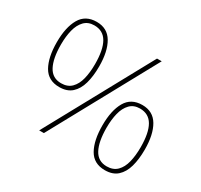

<svg xmlns="http://www.w3.org/2000/svg" viewBox="-152 -923 1187 1132"><g transform="rotate(30 442.0 -357.0)"><path d="M229 0 619 -714H651L261 0ZM203 -280Q127 -280 93 -340Q59 -400 59 -503Q59 -604 93.5 -664Q128 -724 204 -724Q277 -724 312 -664.5Q347 -605 347 -503Q347 -437 333 -387Q319 -337 287.5 -308.5Q256 -280 203 -280ZM201 -305Q245 -305 271 -331Q297 -357 308 -401.5Q319 -446 319 -503Q319 -600 290.5 -649.5Q262 -699 202 -699Q160 -699 134.5 -672.5Q109 -646 98 -602Q87 -558 87 -503Q87 -408 114.5 -356.5Q142 -305 201 -305ZM681 10Q605 10 571 -50Q537 -110 537 -213Q537 -314 571.5 -374Q606 -434 682 -434Q755 -434 790 -374.5Q825 -315 825 -213Q825 -147 811 -97Q797 -47 765.5 -18.5Q734 10 681 10ZM679 -15Q723 -15 749 -41Q775 -67 786 -111.5Q797 -156 797 -213Q797 -310 768.5 -359.5Q740 -409 680 -409Q638 -409 612.5 -382.5Q587 -356 576 -312Q565 -268 565 -213Q565 -118 592.5 -66.5Q620 -15 679 -15Z"/></g></svg>

Font: Noto Serif Thai Thin
Style: Regular
Weight: 250
Version: Version 2.001